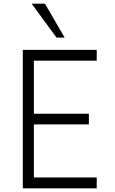

<svg xmlns="http://www.w3.org/2000/svg" viewBox="-20 -1020 622 1040"><path d="M330.1 -816.4H286.1L151.4 -1000H223.6ZM503.9 -691.4H163.6V-403.8H461.4V-346.2H163.6V-58.6H503.9V0H103.5V-750H503.9Z"/></svg>

Font: Now Alt Light
Style: Regular
Weight: 300
Designer: Alfredo Marco Pradil
Foundry: Alfredo Marco Pradil
Version: Version 1.002;PS 001.002;hotconv 1.0.88;makeotf.lib2.5.64775